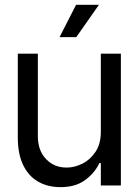

<svg xmlns="http://www.w3.org/2000/svg" viewBox="-20 -768 574 795"><path d="M397.5 -222.7V-545.9H480.5V0H397.5V-92.8H391.6Q372.1 -51.3 331.8 -22Q291.5 7.3 229.5 6.8Q178.2 6.8 138.7 -15.4Q99.1 -37.6 76.4 -83.5Q53.7 -129.4 53.7 -199.2V-545.9H136.7V-204.1Q136.7 -145 170.7 -109.4Q204.6 -73.7 256.8 -74.2Q288.1 -74.2 320.6 -90.1Q353 -106 375.2 -138.9Q397.5 -171.9 397.5 -222.7ZM226.6 -614.3 294.9 -748H389.6L295.9 -614.3Z"/></svg>

Font: Inter Tight
Style: Regular
Weight: 400
Designer: Rasmus Andersson
Foundry: rsms
Version: Version 3.002